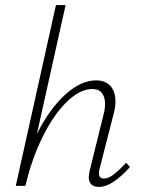

<svg xmlns="http://www.w3.org/2000/svg" viewBox="-20 -731 559 755"><path d="M491 -74Q420 4 370 4Q329 4 329 -35Q329 -41 333 -61L388 -284Q393 -302 393 -323Q393 -350 380.5 -365.5Q368 -381 343 -381Q294 -381 242 -330Q190 -279 147 -191.5Q104 -104 80 0H42L200 -711H238L125 -204Q174 -302 236 -358.5Q298 -415 358 -415Q393 -415 413.5 -393.5Q434 -372 434 -333Q434 -312 428 -288L372 -69Q369 -59 369 -49Q369 -29 389 -29Q406 -29 426.5 -44.5Q447 -60 476 -91Z"/></svg>

Font: Ysabeau Light
Style: Italic
Weight: 300
Italic angle: -12°
Designer: Christian Thalmann (Catharsis Fonts)
Version: Version 0.003